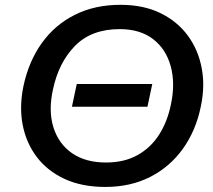

<svg xmlns="http://www.w3.org/2000/svg" viewBox="-20 -746 864 778"><path d="M406.5 11.5Q311.5 11.5 241.2 -21.2Q171 -54 128.2 -111Q85.5 -168 71.5 -242Q65.5 -274.5 65.5 -309Q65.5 -351.5 75 -397Q96.5 -498 149.8 -572Q203 -646 283.8 -686.2Q364.5 -726.5 468 -726.5Q561 -726.5 629.8 -693Q698.5 -659.5 741 -601.8Q783.5 -544 797.5 -469Q803.5 -437 803.5 -403Q803.5 -358.5 793 -311Q773 -215.5 720.8 -142.8Q668.5 -70 588.8 -29.2Q509 11.5 406.5 11.5ZM409.5 -87.5Q483.5 -87.5 537.2 -117.5Q591 -147.5 624.8 -200.5Q658.5 -253.5 672.5 -322.5Q681.5 -364.5 681.5 -402.5Q681.5 -443 671.5 -478.5Q652.5 -547.5 600 -587.8Q547.5 -628 465 -628Q350.5 -628 284 -560.2Q217.5 -492.5 194.5 -383Q185.5 -342 185.5 -305.5Q185.5 -265 196.5 -230Q217.5 -163 272 -125.2Q326.5 -87.5 409.5 -87.5ZM271.5 -313.5 291 -405.5H597L577.5 -313.5Z"/></svg>

Font: Heraclito Medium
Style: Italic
Weight: 500
Italic angle: -12°
Designer: Kostas Bartsokas (font) & Cristiano Sobral (main changes)
Foundry: Kostas Bartsokas (font) & Cristiano Sobral (main changes)
Version: Version 1.00;July 8, 2020;FontCreator 13.0.0.2655 64-bit